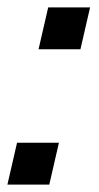

<svg xmlns="http://www.w3.org/2000/svg" viewBox="-24 -498 267 518"><path d="M-4 0 22 -113H135L109 0ZM80 -365 106 -478H219L193 -365Z"/></svg>

Font: Instrument Sans Condensed Medium
Style: Italic
Weight: 500
Width: 3
Italic angle: -13°
Designer: Rodrigo Fuenzalida
Foundry: fragTYPE
Version: Version 1.000;gftools[0.9.28]